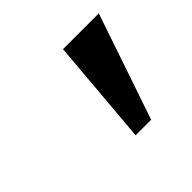

<svg xmlns="http://www.w3.org/2000/svg" viewBox="-74 -797 402 402"><g transform="rotate(-45 126.5 -596.5)"><path d="M127 -479 147 -714H253L173 -479Z"/></g></svg>

Font: Noto Serif Tamil
Style: Italic
Weight: 400
Italic angle: -12°
Designer: Indian Type Foundry, Tom Grace, and the Monotype Design Team
Foundry: Monotype Imaging Inc.
Version: Version 2.003